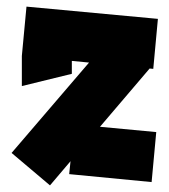

<svg xmlns="http://www.w3.org/2000/svg" viewBox="-20 -546 512 580"><path d="M131 14 15 -84 249 -357 197 -362V-323L46 -286V-377L60 -526L457 -489L443 -338L432 -339L282 -163L452 -147L438 4L189 -20L193 -59Z"/></svg>

Font: Blaka
Style: Regular
Weight: 400
Designer: Mohamed Gaber
Foundry: Kief Type Foundry
Version: Version 1.003; ttfautohint (v1.8.4.7-5d5b)